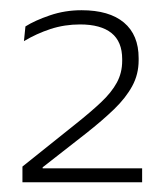

<svg xmlns="http://www.w3.org/2000/svg" viewBox="-20 -728 334 385"><path d="M25 -362.5V-394L130 -478Q161.5 -503 182.5 -522.8Q203.5 -542.5 214.2 -562.2Q225 -582 225 -606V-609.5Q225 -644.5 203.5 -661.8Q182 -679 140.5 -679Q109.5 -679 81.2 -669.8Q53 -660.5 28 -645.5L31 -675Q50 -687 80 -697.2Q110 -707.5 143.5 -707.5Q199 -707.5 228.5 -682.8Q258 -658 258 -611.5V-607Q258 -579 245.2 -555.5Q232.5 -532 209 -509.2Q185.5 -486.5 152.5 -460.5L65.5 -392.5V-384L52 -390.5H265V-362.5Z"/></svg>

Font: Anek Gujarati ExtraLight
Style: Regular
Weight: 250
Version: Version 1.003